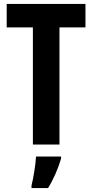

<svg xmlns="http://www.w3.org/2000/svg" viewBox="-20 -734 469 975"><path d="M282 0V-595H414V-714H14V-595H147V0ZM290 72V61H163C161 101 149 174 140 208V221H224C251 178 275 123 290 72Z"/></svg>

Font: Noto Sans Ethiopic ExtraCondensed
Style: Bold
Weight: 700
Width: 2
Designer: Monotype Design Team
Foundry: Monotype Imaging Inc.
Version: Version 2.102